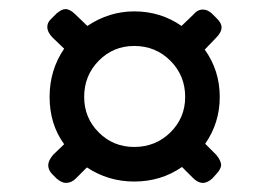

<svg xmlns="http://www.w3.org/2000/svg" viewBox="-20 -525 590 422"><path d="M105 -132 95 -142Q86 -151 86 -162Q86 -172 97 -185L121 -208Q89 -252 89 -312Q89 -371 121 -418L96 -442Q84 -454 84 -466Q84 -475 91 -482L105 -496Q116 -505 124 -505Q134 -505 146 -493L172 -468Q220 -500 275 -500Q333 -500 379 -468L405 -493Q414 -504 426 -504Q437 -504 447 -494L457 -484Q467 -474 467 -465Q467 -454 455 -442L430 -416Q463 -370 463 -312Q463 -255 431 -209L455 -185Q466 -172 466 -162Q466 -158 463 -152.5Q460 -147 455 -142L446 -132Q435 -123 426 -123Q415 -123 404 -134L380 -158Q334 -126 275 -126Q218 -126 171 -157L147 -133Q137 -123 125 -123Q116 -123 105 -132ZM387 -312Q387 -359 354.5 -391.5Q322 -424 275 -424Q229 -424 197 -391.5Q165 -359 165 -312Q165 -266 197 -234Q229 -202 275 -202Q322 -202 354.5 -234Q387 -266 387 -312Z"/></svg>

Font: Asap-Medium
Style: Regular
Weight: 500
Designer: Pablo Cosgaya
Foundry: Omnibus-Type
Version: Version 2.000; ttfautohint (v1.8)